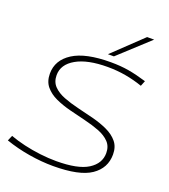

<svg xmlns="http://www.w3.org/2000/svg" viewBox="-165 -1049 1038 1178"><g transform="rotate(20 354.0 -460.5)"><path d="M671 -672 657 -637Q602 -656 545.5 -666Q489 -676 427 -676Q296 -676 222.5 -634Q149 -592 149 -522Q149 -478 175.5 -450.5Q202 -423 246 -406Q290 -389 342.5 -376.5Q395 -364 447.5 -350.5Q500 -337 544 -316.5Q588 -296 614.5 -264Q641 -232 641 -182Q641 -93 565.5 -41.5Q490 10 319 10Q243 10 161.5 -3.5Q80 -17 5 -43L20 -78Q63 -62 115 -50Q167 -38 221.5 -31.5Q276 -25 326 -25Q468 -25 533.5 -66.5Q599 -108 599 -176Q599 -220 572.5 -247.5Q546 -275 502 -292Q458 -309 405.5 -321.5Q353 -334 300.5 -347.5Q248 -361 204.5 -381Q161 -401 134 -433.5Q107 -466 107 -517Q107 -605 189 -657.5Q271 -710 435 -710Q499 -710 552 -701Q605 -692 671 -672ZM401 -750 591 -931H637L440 -750Z"/></g></svg>

Font: Georama Extended ExtraLight
Style: Italic
Weight: 200
Width: 7
Italic angle: -9°
Designer: Jean-Baptiste Levee
Foundry: Production Type
Version: Version 1.000